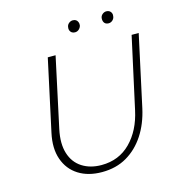

<svg xmlns="http://www.w3.org/2000/svg" viewBox="-119 -915 935 1022"><g transform="rotate(-15 348.5 -403.5)"><path d="M318 7Q242 7 189 -26.5Q136 -60 114.5 -121.5Q93 -183 111 -265L196 -658H239L156 -272Q140 -196 157 -141.5Q174 -87 218.5 -58.5Q263 -30 325 -30Q421 -30 485 -94.5Q549 -159 572 -266L658 -658H697L612 -266Q594 -184 554 -123Q514 -62 455 -27.5Q396 7 318 7ZM371 -749Q361 -749 354 -753.5Q347 -758 343.5 -766.5Q340 -775 342 -784Q343 -797 353 -805.5Q363 -814 375 -814Q386 -814 392.5 -809.5Q399 -805 402.5 -797Q406 -789 405 -779Q403 -767 393.5 -758Q384 -749 371 -749ZM556 -749Q546 -749 539 -753.5Q532 -758 529 -766.5Q526 -775 527 -784Q528 -797 538 -805.5Q548 -814 560 -814Q570 -814 577 -809.5Q584 -805 587.5 -797Q591 -789 589 -779Q588 -767 578.5 -758Q569 -749 556 -749Z"/></g></svg>

Font: Ysabeau Infant ExtraLight
Style: Italic
Weight: 250
Italic angle: -12°
Designer: Christian Thalmann (Catharsis Fonts)
Version: Version 2.001;gftools[0.9.30]; featfreeze: ss01,ss02,lnum